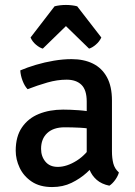

<svg xmlns="http://www.w3.org/2000/svg" viewBox="-20 -743 547 776"><path d="M43.5 -134Q43.5 -191.5 68.8 -228.2Q94 -265 137.2 -282.5Q180.5 -300 235 -300Q262.5 -300 298 -297.5Q333.5 -295 364 -288V-218.5Q337 -225 303.8 -226.8Q270.5 -228.5 241.5 -228.5Q196 -228.5 171 -205.2Q146 -182 146 -141.5Q146 -111 163.5 -89.8Q181 -68.5 213.5 -68.5Q250 -68.5 290.5 -94Q331 -119.5 359 -169L375 -90Q357 -69 330.5 -45Q304 -21 269.2 -4Q234.5 13 190.5 13Q141 13 108.2 -9Q75.5 -31 59.5 -64.8Q43.5 -98.5 43.5 -134ZM460.5 -46Q457 -32 445.8 -16.2Q434.5 -0.5 422 7.5Q390.5 1 371 -16Q351.5 -33 342 -56.8Q332.5 -80.5 330.5 -107V-332.5Q330.5 -379.5 309.2 -400.2Q288 -421 249 -421Q211.5 -421 171.5 -409.5Q131.5 -398 91.5 -382.5Q79.5 -395 71.2 -416.8Q63 -438.5 62 -458.5Q90 -470.5 125.2 -481Q160.5 -491.5 198 -497.8Q235.5 -504 269.5 -504Q319 -504 355.5 -486Q392 -468 412.2 -431Q432.5 -394 432.5 -336.5V-131.5Q432.5 -103.5 438 -82.2Q443.5 -61 460.5 -46ZM292 -717.5 389.5 -591.5Q382 -575 367.2 -562.5Q352.5 -550 340 -546.5L246.5 -637.5L153 -546.5Q140 -550 125.2 -562.5Q110.5 -575 103.5 -591.5L200.5 -717.5Q210 -720 221.8 -721.5Q233.5 -723 246.5 -723Q259 -723 271 -721.5Q283 -720 292 -717.5Z"/></svg>

Font: Signika
Style: Regular
Weight: 400
Designer: Anna Giedry
Foundry: Anna Giedry
Version: Version 2.001